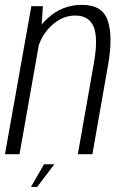

<svg xmlns="http://www.w3.org/2000/svg" viewBox="-34 -620 499 772"><path d="M-14 0H44.5L131.5 -492L138.5 -595H92ZM279 0H337.5L401 -361.5Q420.5 -474 399.2 -537.2Q378 -600.5 295.5 -600.5Q218 -600.5 160.2 -548.8Q102.5 -497 91 -434L115 -410Q125.5 -470.5 169.8 -514Q214 -557.5 268.5 -557.5Q324 -557.5 342.8 -511.8Q361.5 -466 343 -363.5ZM90.5 131.5H115.5L184.5 40.5H143Z"/></svg>

Font: Anybody SemiCondensed Light
Style: Italic
Weight: 300
Width: 4
Italic angle: -10°
Version: Version 1.113;gftools[0.9.25]